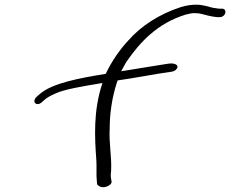

<svg xmlns="http://www.w3.org/2000/svg" viewBox="-20 -766 981 819"><path d="M127 -338C125 -329 131 -322 141 -322C146 -322 151 -324 155 -327L172 -342C181 -350 196 -358 216 -367C253 -385 339 -399 417 -412C377 -292 384 -179 391 -82C393 -55 390 -17 393 6L394 18C394 23 400 26 405 29C425 40 458 23 456 9L454 -3C452 -10 452 -22 454 -37C457 -101 444 -153 448 -222C448 -277 457 -348 478 -412C479 -415 480 -419 482 -423C546 -432 625 -447 658 -452L711 -460C719 -461 725 -464 730 -468C747 -484 732 -498 702 -495L651 -487C618 -482 566 -473 497 -462C504 -475 511 -489 519 -502C577 -586 651 -667 773 -704C787 -708 799 -710 809 -710C822 -710 829 -709 838 -707C856 -702 883 -695 905 -693H919C929 -693 939 -701 941 -711C943 -721 938 -729 927 -729H914C906 -730 898 -731 887 -733C867 -738 845 -746 817 -746C796 -746 776 -743 752 -736C659 -706 580 -654 527 -593C489 -552 456 -504 431 -451C320 -433 205 -412 151 -366L135 -352C131 -348 128 -343 127 -338Z"/></svg>

Font: Stray Cat
Style: SuExtObl
Weight: 400
Version: Version 1.0